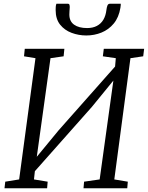

<svg xmlns="http://www.w3.org/2000/svg" viewBox="-20 -1003 788 1023"><path d="M4 0 8 -35 82 -47 169 -693 108 -703 112 -743H323L319 -703L249 -693L172 -139L159 -147L293 -309.5L618 -676.5L590 -611.5L597 -693L528 -703L533 -743H748L743 -703L675 -693L589 -47L661 -35L658 0H425L428 -35L511 -47L588.5 -605.5L606 -600.5L470 -434L142 -64L170 -129L161 -47L234 -35L231 0ZM342 -983Q348.5 -983 350.2 -976.8Q352 -970.5 351.5 -962Q351 -953.5 350.2 -943.8Q349.5 -934 349.5 -925.5Q349.5 -889.5 374.8 -871.5Q400 -853.5 444 -853.5Q474.5 -853.5 496.2 -865Q518 -876.5 530.8 -898Q543.5 -919.5 547 -950Q548.5 -963 552.2 -973Q556 -983 565 -983H623.5Q623.5 -979.5 623.2 -974.8Q623 -970 621.5 -961Q613 -910 586 -877.5Q559 -845 520.8 -829.5Q482.5 -814 440 -814Q399 -814 361.5 -828Q324 -842 300.2 -871.8Q276.5 -901.5 276.5 -949.5Q276.5 -958 277 -966.5Q277.5 -975 280.5 -983Z"/></svg>

Font: Merriweather Light
Style: Italic
Weight: 300
Italic angle: -7.8°
Designer: Eben Sorkin
Foundry: Eben Sorkin
Version: Version 2.101